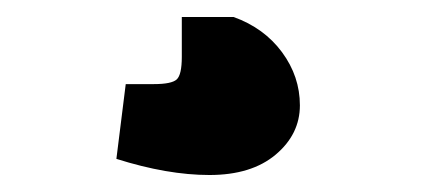

<svg xmlns="http://www.w3.org/2000/svg" viewBox="-20 -41 509 226"><path d="M194 26V-21H255Q291 -8 312 20.5Q333 49 333 83Q333 117 304.5 141Q276 165 226.5 165Q177 165 117 146L128 58H161Q182 58 188 52.5Q194 47 194 26Z"/></svg>

Font: Changa One
Style: Regular
Weight: 400
Designer: Eduardo Rodriguez Tunni
Foundry: Eduardo Rodriguez Tunni
Version: Version 1.003